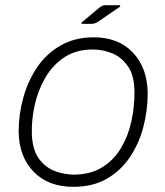

<svg xmlns="http://www.w3.org/2000/svg" viewBox="-20 -711 637 741"><path d="M296 -625 364 -682Q376 -691 387 -691H440Q444 -691 444 -688Q444 -687 443.5 -686Q443 -685 443 -685L361 -629Q347 -619 334 -619H298Q294 -619 294 -622Q294 -623 296 -625ZM263 10Q166 10 109.5 -48.5Q53 -107 52 -204Q52 -270 70 -334.5Q88 -399 123.5 -451.5Q159 -504 214 -535.5Q269 -567 342 -567Q437 -567 493 -508Q549 -449 550 -351Q550 -284 533 -220Q516 -156 481 -104Q446 -52 392 -21Q338 10 263 10ZM267 -37Q331 -38 375.5 -66Q420 -94 447.5 -140.5Q475 -187 487 -242.5Q499 -298 499 -354Q499 -418 474.5 -454Q450 -490 413.5 -505Q377 -520 338 -520Q274 -520 228.5 -490Q183 -460 154.5 -410.5Q126 -361 113.5 -303.5Q101 -246 103 -190Q106 -131 131 -97.5Q156 -64 192.5 -50.5Q229 -37 267 -37Z"/></svg>

Font: Zain Light
Style: Italic
Weight: 300
Italic angle: -10°
Designer: Zain,Boutros
Foundry: Mobile Telecommunications Company (Zain), 2024
Version: Version 1.51; ttfautohint (v1.8.4)